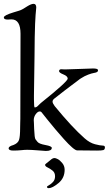

<svg xmlns="http://www.w3.org/2000/svg" viewBox="-20 -780 585 1001"><path d="M215 79Q215 76 235 61Q237 60 243 54.5Q249 49 254 46.5Q259 44 265 44Q270 44 281 49.5Q292 55 304.5 70Q317 85 317 105Q317 148 285 174.5Q253 201 234 201Q225 201 225 194Q225 191 235.5 185.5Q246 180 256.5 168.5Q267 157 267 139Q267 120 254 109.5Q241 99 228 93Q215 87 215 79ZM49 -715Q56 -717 65.5 -720Q75 -723 77 -723.5Q79 -724 84.5 -726Q90 -728 90.5 -728.5Q91 -729 95.5 -731Q100 -733 102 -734.5Q104 -736 110 -739.5Q116 -743 122 -747Q143 -760 155 -760Q169 -760 169 -741Q169 -739 168 -729.5Q167 -720 165.5 -701.5Q164 -683 163 -656.5Q162 -630 161 -585.5Q160 -541 160 -488Q160 -454 158.5 -385.5Q157 -317 157 -283V-262Q157 -220 161 -220Q167 -220 171.5 -223Q176 -226 182.5 -233Q189 -240 193 -243Q333 -355 333 -370Q333 -383 310.5 -392Q288 -401 288 -409Q288 -419 300 -419Q302 -419 308 -418.5Q314 -418 318 -418Q362 -419 408.5 -421Q455 -423 465 -423Q491 -423 491 -414Q491 -407 485 -404Q479 -401 469 -399.5Q459 -398 440 -391Q421 -384 401 -371Q398 -369 395 -367Q392 -365 388.5 -362Q385 -359 375.5 -352Q366 -345 354 -336Q340 -325 317 -308Q270 -272 262 -265Q254 -258 254 -250Q254 -242 265 -227Q356 -116 421 -59Q448 -35 475.5 -28Q503 -21 515 -21Q527 -21 527 -12Q527 0 518.5 2.5Q510 5 486 5Q479 5 433 4.5Q387 4 382 4Q374 4 356 -11.5Q338 -27 312.5 -55.5Q287 -84 269 -105.5Q251 -127 225 -159Q199 -191 198 -193Q194 -199 187 -199Q177 -199 166.5 -185Q156 -171 156 -153Q156 -151 156.5 -145.5Q157 -140 157 -136Q157 -125 158 -108Q160 -60 165 -54Q166 -53 168 -50Q172 -45 175 -41Q183 -30 216.5 -24Q250 -18 250 -9Q250 7 219 7Q217 7 179 4Q141 1 122 1Q109 1 90.5 3Q72 5 49 5Q25 5 25 -7Q25 -17 50 -24Q73 -33 79 -50Q85 -67 85 -116Q85 -127 85.5 -142Q86 -157 86 -160L87 -604Q87 -679 40 -679Q37 -679 30.5 -678.5Q24 -678 20 -678Q0 -678 0 -689Q0 -700 49 -715Z"/></svg>

Font: OFL Sorts Mill Goudy TT
Style: Regular
Weight: 500
Version: Version 003.000